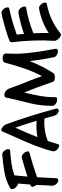

<svg xmlns="http://www.w3.org/2000/svg" viewBox="972 -1840 952 2936"><g transform="rotate(-90 1448.0 -372.0)"><path d="M553.7 -813.5Q423.8 -803.7 292 -782.2Q161.1 -759.8 43 -695.3Q24.4 -684.6 24.4 -664.1Q24.4 -663.1 24.4 -662.1Q25.4 -640.6 37.1 -623Q45.9 -610.4 67.4 -590.8Q88.9 -571.3 109.4 -574.2Q104.5 -526.4 101.6 -479.5Q98.6 -432.6 94.7 -384.8Q91.8 -383.8 87.9 -382.8Q84 -381.8 81.1 -380.9Q53.7 -370.1 60.5 -341.8Q67.4 -313.5 88.9 -290Q85 -229.5 83 -168.9Q80.1 -108.4 76.2 -47.9Q75.2 -23.4 91.8 0Q108.4 23.4 128.9 35.2Q143.6 43 161.1 43Q164.1 43 167 42Q188.5 40 190.4 14.6Q194.3 -58.6 198.2 -132.8Q202.1 -207 206.1 -281.2Q298.8 -313.5 391.6 -342.8Q485.4 -371.1 580.1 -397.5Q588.9 -399.4 593.8 -405.3Q599.6 -410.2 600.6 -417Q604.5 -434.6 591.8 -457Q580.1 -480.5 560.5 -497.1Q547.9 -507.8 533.2 -512.7Q519.5 -518.6 505.9 -514.6Q432.6 -495.1 360.4 -473.6Q288.1 -451.2 215.8 -427.7Q219.7 -478.5 224.6 -528.3Q229.5 -579.1 235.4 -628.9Q323.2 -659.2 417 -672.9Q509.8 -685.5 603.5 -692.4Q617.2 -693.4 625 -699.2Q631.8 -705.1 634.8 -713.9Q635.7 -718.8 635.7 -724.6Q635.7 -748 613.3 -778.3Q585.9 -813.5 557.6 -813.5Q555.7 -813.5 553.7 -813.5Z M818.4 -274.4Q852.5 -359.4 888.7 -444.3Q925.8 -529.3 963.9 -613.3Q992.2 -532.2 1018.6 -451.2Q1044.9 -370.1 1069.3 -288.1Q1005.9 -293.9 943.4 -290Q879.9 -287.1 818.4 -274.4ZM1254.9 8.8Q1204.1 -182.6 1144.5 -373Q1085 -562.5 1016.6 -749Q1014.6 -752 1013.7 -755.9Q1011.7 -758.8 1009.8 -762.7Q993.2 -797.9 956.1 -819.3Q941.4 -828.1 930.7 -828.1Q913.1 -828.1 904.3 -808.6Q820.3 -622.1 739.3 -434.6Q658.2 -246.1 603.5 -48.8Q601.6 -41 601.6 -32.2Q601.6 -16.6 609.4 -1Q620.1 22.5 639.6 37.1Q650.4 45.9 677.7 54.7Q684.6 57.6 690.4 57.6Q706.1 57.6 710.9 39.1Q722.7 -1 735.4 -40Q748 -80.1 761.7 -120.1Q764.6 -120.1 767.6 -121.1Q771.5 -121.1 774.4 -122.1Q853.5 -152.3 937.5 -163.1Q1020.5 -174.8 1104.5 -168Q1114.3 -132.8 1124 -97.7Q1133.8 -61.5 1143.6 -26.4Q1150.4 -1 1167 20.5Q1184.6 41 1210 48.8Q1230.5 55.7 1246.1 43.9Q1256.8 36.1 1256.8 21.5Q1256.8 15.6 1254.9 8.8Z M2097.7 -755.9Q2097.7 -762.7 2096.7 -769.5Q2095.7 -775.4 2092.8 -781.2Q2084 -797.9 2056.6 -804.7Q2041 -808.6 2026.4 -808.6Q2015.6 -808.6 2004.9 -806.6Q1987.3 -803.7 1974.6 -795.9Q1961.9 -787.1 1958 -773.4Q1920.9 -627.9 1871.1 -483.4Q1822.3 -338.9 1752 -205.1Q1736.3 -248 1720.7 -292Q1705.1 -335 1688.5 -377.9Q1655.3 -459 1624 -540Q1592.8 -621.1 1563.5 -703.1Q1553.7 -729.5 1537.1 -748Q1519.5 -766.6 1493.2 -776.4Q1473.6 -783.2 1451.2 -780.3Q1429.7 -777.3 1423.8 -752.9Q1385.7 -578.1 1340.8 -403.3Q1297.9 -233.4 1297.9 -59.6Q1297.9 -52.7 1297.9 -46.9Q1298.8 -22.5 1319.3 -3.9Q1338.9 13.7 1361.3 21.5Q1376 26.4 1403.3 25.4Q1429.7 24.4 1429.7 -1Q1428.7 -123 1450.2 -242.2Q1472.7 -360.4 1501 -477.5Q1513.7 -445.3 1526.4 -414.1Q1539.1 -381.8 1551.8 -349.6Q1583 -272.5 1609.4 -193.4Q1636.7 -114.3 1666 -36.1Q1671.9 -20.5 1692.4 -14.6Q1712.9 -8.8 1726.6 -7.8Q1743.2 -6.8 1764.6 -11.7Q1786.1 -16.6 1796.9 -31.2Q1853.5 -116.2 1898.4 -207Q1944.3 -298.8 1981.4 -392.6Q1992.2 -299.8 2006.8 -207Q2022.5 -114.3 2041 -23.4Q2045.9 2 2072.3 17.6Q2097.7 34.2 2120.1 37.1Q2126 38.1 2130.9 38.1Q2145.5 38.1 2158.2 32.2Q2170.9 24.4 2170.9 8.8Q2170.9 3.9 2169.9 -2Q2152.3 -90.8 2137.7 -180.7Q2122.1 -269.5 2112.3 -360.4Q2106.4 -409.2 2101.6 -459Q2097.7 -508.8 2094.7 -557.6Q2092.8 -608.4 2094.7 -657.2Q2095.7 -706.1 2097.7 -755.9Z M2862.3 -204.1Q2848.6 -223.6 2828.1 -239.3Q2806.6 -254.9 2781.2 -250Q2682.6 -232.4 2588.9 -195.3Q2495.1 -158.2 2411.1 -102.5Q2412.1 -161.1 2411.1 -219.7Q2410.2 -278.3 2407.2 -336.9Q2501 -375 2598.6 -403.3Q2696.3 -430.7 2796.9 -448.2Q2821.3 -452.1 2816.4 -479.5Q2811.5 -506.8 2802.7 -519.5Q2790 -539.1 2768.6 -554.7Q2748 -569.3 2722.7 -566.4Q2639.6 -551.8 2558.6 -530.3Q2476.6 -508.8 2397.5 -480.5Q2395.5 -507.8 2392.6 -536.1Q2389.6 -564.5 2386.7 -591.8Q2484.4 -627 2583 -656.2Q2681.6 -685.5 2783.2 -706.1Q2807.6 -710.9 2802.7 -738.3Q2798.8 -765.6 2789.1 -778.3Q2776.4 -797.9 2755.9 -813.5Q2739.3 -825.2 2721.7 -825.2Q2715.8 -825.2 2710 -824.2Q2622.1 -806.6 2537.1 -782.2Q2451.2 -758.8 2367.2 -730.5Q2349.6 -723.6 2332 -717.8Q2313.5 -710.9 2296.9 -704.1Q2281.2 -698.2 2275.4 -687.5Q2270.5 -678.7 2270.5 -666Q2270.5 -663.1 2270.5 -660.2Q2290 -502 2295.9 -341.8Q2301.8 -181.6 2292 -22.5Q2290 -5.9 2297.9 10.7Q2305.7 27.3 2317.4 40Q2335 64.5 2361.3 78.1Q2373 84 2383.8 84Q2396.5 84 2406.2 76.2Q2503.9 -3.9 2617.2 -56.6Q2731.4 -109.4 2855.5 -131.8Q2876 -135.7 2876 -155.3Q2876 -159.2 2876 -164.1Q2871.1 -191.4 2862.3 -204.1Z"/></g></svg>

Font: TroubleSide
Style: Comic
Weight: 400
Designer: Koroletov
Version: 1_5